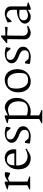

<svg xmlns="http://www.w3.org/2000/svg" viewBox="1327 -1894 787 3481"><g transform="rotate(-90 1720.5 -153.5)"><path d="M27 0V-16L102 -50V-392L29 -406V-421L137 -460H168V-399Q211 -431 241.5 -445.5Q272 -460 294 -460Q323 -460 342 -450L328 -366H306L233 -401Q213 -398 196.5 -390Q180 -382 168 -374V-50L260 -16V0Z M597 10Q540 10 493 -13Q446 -36 418.5 -87Q391 -138 391 -223Q391 -271 406 -313.5Q421 -356 448.5 -389Q476 -422 513 -441Q550 -460 594 -460Q651 -460 685 -438Q719 -416 735 -383Q751 -350 754 -315Q757 -280 752 -253H461Q459 -182 481 -136Q503 -90 543 -68.5Q583 -47 634 -47Q655 -47 689 -56Q723 -65 759 -87L765 -65Q724 -37 681 -13.5Q638 10 597 10ZM462 -287H680Q680 -328 668 -358Q656 -388 631 -404.5Q606 -421 565 -421Q532 -421 510.5 -409Q489 -397 477.5 -368Q466 -339 462 -287Z M992 10Q961 10 921 5Q881 0 857 -10L871 -94H897L949 -32Q958 -30 974 -26.5Q990 -23 1006 -23Q1053 -23 1080 -40Q1107 -57 1107 -104Q1107 -136 1089 -156.5Q1071 -177 1020 -198L969 -219Q923 -238 897.5 -267.5Q872 -297 872 -339Q872 -372 895.5 -399.5Q919 -427 957.5 -443.5Q996 -460 1040 -460Q1077 -460 1110.5 -453Q1144 -446 1164 -438L1150 -358H1128L1073 -422Q1063 -424 1048.5 -426Q1034 -428 1014 -428Q933 -428 933 -360Q933 -323 959 -302.5Q985 -282 1019 -268L1068 -248Q1117 -229 1144.5 -201Q1172 -173 1172 -125Q1172 -86 1144.5 -55.5Q1117 -25 1076 -7.5Q1035 10 992 10Z M1228 220V204L1303 164V-392L1230 -406V-421L1338 -460H1369V-404Q1402 -421 1428 -433.5Q1454 -446 1474.5 -453Q1495 -460 1510 -460Q1552 -460 1592.5 -437Q1633 -414 1659.5 -365.5Q1686 -317 1686 -239Q1686 -182 1665.5 -136.5Q1645 -91 1610 -58Q1575 -25 1531 -7.5Q1487 10 1440 10Q1421 10 1402 8Q1383 6 1369 2V164L1466 204V220ZM1479 -42Q1524 -42 1556.5 -58.5Q1589 -75 1606.5 -111.5Q1624 -148 1624 -207Q1624 -279 1600.5 -322Q1577 -365 1542 -384Q1507 -403 1470 -403Q1457 -403 1438 -399Q1419 -395 1400.5 -389Q1382 -383 1369 -376V-61Q1389 -52 1418 -47Q1447 -42 1479 -42Z M1981 10Q1924 10 1880 -18Q1836 -46 1811.5 -97Q1787 -148 1787 -217Q1787 -294 1818 -348.5Q1849 -403 1901 -432Q1953 -461 2014 -461Q2072 -461 2115 -433Q2158 -405 2182.5 -353.5Q2207 -302 2207 -233Q2207 -157 2176 -102.5Q2145 -48 2094 -19Q2043 10 1981 10ZM2006 -38Q2055 -38 2084 -52Q2113 -66 2126 -101.5Q2139 -137 2139 -199Q2139 -297 2099 -354Q2059 -411 1988 -411Q1940 -411 1910.5 -397Q1881 -383 1868 -348.5Q1855 -314 1855 -251Q1855 -153 1895.5 -95.5Q1936 -38 2006 -38Z M2434 10Q2403 10 2363 5Q2323 0 2299 -10L2313 -94H2339L2391 -32Q2400 -30 2416 -26.5Q2432 -23 2448 -23Q2495 -23 2522 -40Q2549 -57 2549 -104Q2549 -136 2531 -156.5Q2513 -177 2462 -198L2411 -219Q2365 -238 2339.5 -267.5Q2314 -297 2314 -339Q2314 -372 2337.5 -399.5Q2361 -427 2399.5 -443.5Q2438 -460 2482 -460Q2519 -460 2552.5 -453Q2586 -446 2606 -438L2592 -358H2570L2515 -422Q2505 -424 2490.5 -426Q2476 -428 2456 -428Q2375 -428 2375 -360Q2375 -323 2401 -302.5Q2427 -282 2461 -268L2510 -248Q2559 -229 2586.5 -201Q2614 -173 2614 -125Q2614 -86 2586.5 -55.5Q2559 -25 2518 -7.5Q2477 10 2434 10Z M2865 10Q2837 10 2809.5 -2.5Q2782 -15 2765 -38Q2748 -61 2748 -91L2752 -416H2679V-431L2794 -527H2818L2817 -450H2868L2976 -455L2968 -408L2868 -416H2817L2813 -131Q2812 -87 2839.5 -65Q2867 -43 2898 -43Q2926 -43 2943 -46Q2960 -49 2988 -57L2993 -36Q2960 -18 2937 -8Q2914 2 2897 6Q2880 10 2865 10Z M3156 10Q3122 10 3094 -3.5Q3066 -17 3049.5 -41Q3033 -65 3033 -95Q3033 -133 3064 -165.5Q3095 -198 3151.5 -219Q3208 -240 3283 -241V-331Q3283 -353 3272 -374.5Q3261 -396 3237.5 -411Q3214 -426 3177 -426Q3176 -426 3170.5 -425.5Q3165 -425 3163 -424L3084 -341H3062L3055 -411Q3095 -428 3121.5 -439Q3148 -450 3170.5 -455Q3193 -460 3220 -460Q3252 -460 3280.5 -448Q3309 -436 3327 -413.5Q3345 -391 3345 -359V-62L3416 -42V-28L3314 10H3283V-42Q3263 -30 3242.5 -18Q3222 -6 3201 2Q3180 10 3156 10ZM3181 -40Q3202 -40 3226.5 -47Q3251 -54 3283 -70V-192Q3270 -194 3246 -196Q3222 -198 3194 -198Q3151 -198 3122 -178Q3093 -158 3093 -120Q3093 -77 3121 -58.5Q3149 -40 3181 -40Z"/></g></svg>

Font: Ancizar Serif Light
Style: Regular
Weight: 300
Designer: Cesar Puertas, Viviana Monsalve, Julian Moncada, Julian Prieto, Jose Castro, Felipe Aragon, Mariel Hernandez, Sara Alarc
Version: Version 8.100